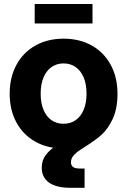

<svg xmlns="http://www.w3.org/2000/svg" viewBox="-20 -717 624 942"><path d="M27.5 -257.4Q27.5 -337.5 60.6 -398.7Q93.8 -460 153.9 -493.7Q214.1 -527.3 292 -527.3Q370.2 -527.3 430.2 -493.7Q490.2 -460 523.3 -398.7Q556.4 -337.5 556.4 -257.4Q556.4 -177.2 523.3 -116.2Q490.2 -55.2 430.2 -21.7Q370.2 11.7 292 11.7Q213.8 11.7 153.8 -21.7Q93.8 -55.2 60.6 -116.2Q27.5 -177.2 27.5 -257.4ZM404.5 -257.4Q404.5 -303.4 390.5 -336.9Q376.5 -370.4 351 -388.1Q325.5 -405.9 292 -405.9Q258.5 -405.9 233 -388.1Q207.5 -370.4 193.5 -337Q179.5 -303.6 179.5 -257.4Q179.5 -211.4 193.5 -178.1Q207.5 -144.8 232.9 -127.3Q258.3 -109.8 292 -109.8Q325.7 -109.8 351.1 -127.4Q376.5 -145 390.5 -178.3Q404.5 -211.6 404.5 -257.4ZM325.4 204.5Q257.1 204.5 220.9 179Q184.8 153.4 184.8 105.5Q184.8 70.1 203.9 44.4Q222.9 18.8 251.1 1.4Q279.2 -15.9 328.5 -39.9Q388.7 -69.3 425.6 -93.5Q462.6 -117.7 488.6 -158Q514.6 -198.2 514.6 -257.4H556.4Q556.4 -183.4 532.9 -133.4Q509.4 -83.5 477.7 -55.5Q446 -27.4 398.6 2.1Q373.3 18 359.6 28.2Q345.8 38.5 337 51.1Q328.2 63.7 328.2 78.8Q328.2 94.7 338.3 102.2Q348.4 109.8 371.2 109.8H395V204.5ZM433.8 -602H150.2V-697.3H433.8Z"/></svg>

Font: Intratopia Thin
Style: Regular
Weight: 100
Designer: Rasmus Andersson
Foundry: rsms
Version: Version 3.000;Glyphs 3.2.3 (3260)